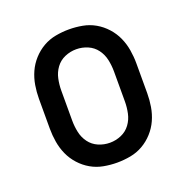

<svg xmlns="http://www.w3.org/2000/svg" viewBox="-102 -623 704 726"><g transform="rotate(-20 250.0 -260.0)"><path d="M250 8Q223 8 196 3Q169 -2 145.5 -15.5Q122 -29 103.5 -49.5Q85 -70 74 -94.5Q63 -119 58.5 -146Q54 -173 54 -200V-320Q54 -347 58.5 -374Q63 -401 74 -425.5Q85 -450 103.5 -470.5Q122 -491 145.5 -504.5Q169 -518 196 -523Q223 -528 250 -528Q277 -528 304 -523Q331 -518 354.5 -504.5Q378 -491 396.5 -470.5Q415 -450 426 -425.5Q437 -401 441.5 -374Q446 -347 446 -320V-200Q446 -173 441.5 -146Q437 -119 426 -94.5Q415 -70 396.5 -49.5Q378 -29 354.5 -15.5Q331 -2 304 3Q277 8 250 8ZM250 -72Q274 -72 296 -81.5Q318 -91 332 -110Q346 -129 351 -152.5Q356 -176 356 -200V-320Q356 -344 351 -367.5Q346 -391 332 -410Q318 -429 296 -438.5Q274 -448 250 -448Q226 -448 204 -438.5Q182 -429 168 -410Q154 -391 149 -367.5Q144 -344 144 -320V-200Q144 -176 149 -152.5Q154 -129 168 -110Q182 -91 204 -81.5Q226 -72 250 -72Z"/></g></svg>

Font: Iosevka Custom Medium
Style: Regular
Weight: 500
Monospace: yes
Designer: Belleve Invis
Foundry: Belleve Invis
Version: Version 32.5.0; ttfautohint (v1.8.4)